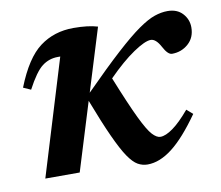

<svg xmlns="http://www.w3.org/2000/svg" viewBox="-58 -511 681 591"><g transform="rotate(-10 282.0 -215.0)"><path d="M281.5 -432.5 221 -236.5Q288 -304 333 -345Q378 -386 408 -407Q438 -428 459.2 -435.2Q480.5 -442.5 500 -442.5Q530 -442.5 547 -424Q564 -405.5 564 -380.5Q564 -348.5 542.5 -329.5Q521 -310.5 491.5 -310.5Q478.5 -310.5 464.5 -337Q450 -364 434 -364Q416 -364 379 -339Q342 -314 296.5 -268Q331.5 -181 352.5 -137.5Q373.5 -94 387 -79.5Q400.5 -65 412 -65Q428.5 -65 451.8 -81.8Q475 -98.5 504.5 -133.5L523.5 -117Q476 -49.5 436.2 -18.8Q396.5 12 358.5 12Q342.5 12 328.2 4Q314 -4 298.2 -27Q282.5 -50 262 -94.8Q241.5 -139.5 213.5 -212.5L148 0H40.5L151 -362H143.5Q116 -362 94.2 -345.5Q72.5 -329 45 -277L21.5 -287.5Q56 -375 100.8 -408.2Q145.5 -441.5 206 -441.5Q252 -441.5 281.5 -432.5Z"/></g></svg>

Font: Newsreader Text SemiBold
Style: Italic
Weight: 600
Italic angle: -17°
Designer: Hugues Gentile
Foundry: Production Type
Version: Version 1.001